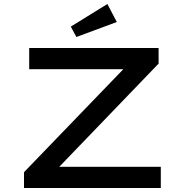

<svg xmlns="http://www.w3.org/2000/svg" viewBox="-20 -940 924 960"><path d="M100 0V-79L615 -613L654 -594H126V-700H773V-622L258 -87L220 -106H784V0ZM362 -755 334 -807 517 -920 564 -830Z"/></svg>

Font: Lexend Zetta
Style: Regular
Weight: 400
Designer: Bonnie Shaver-Troup, Thomas Jockin
Foundry: Lexend
Version: Version 1.007